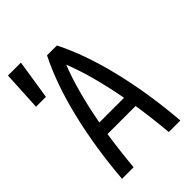

<svg xmlns="http://www.w3.org/2000/svg" viewBox="-216 -774 859 859"><g transform="rotate(-45 213.5 -344.0)"><path d="M34.2 0Q48.8 -182.6 87.9 -345.2Q127 -507.8 187.5 -627.9H250Q310.5 -507.8 349.6 -345.2Q388.7 -182.6 403.3 0H330.1Q322.3 -89.8 307.6 -187.5H129.9Q115.2 -89.8 107.4 0ZM296.9 -250Q265.6 -418.9 218.8 -538.1Q171.9 -418.9 140.6 -250ZM82 -687.5 52.7 -500H-9.8L0 -687.5Z"/></g></svg>

Font: Sudo Variable
Style: Regular
Weight: 400
Monospace: yes
Designer: Jens Kutilek
Foundry: Jens Kutilek
Version: Version 0.040